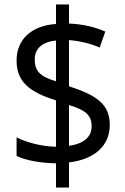

<svg xmlns="http://www.w3.org/2000/svg" viewBox="-20 -779 560 857"><path d="M230 -50V58H288V-54C404 -68 470 -130 470 -221C470 -316 409 -354 288 -394V-600C338 -596 385 -584 425 -567L450 -638C405 -658 352 -671 288 -674V-759H230V-672C123 -665 54 -605 54 -509C54 -417 107 -369 230 -331V-124C166 -125 96 -144 54 -166V-83C95 -63 161 -51 230 -50ZM230 -598V-416C158 -438 135 -462 135 -514C135 -560 166 -592 230 -598ZM288 -128V-310C364 -287 389 -264 389 -215C389 -170 357 -138 288 -128Z"/></svg>

Font: Noto Sans Khmer UI SemiCondensed
Style: Regular
Weight: 400
Width: 4
Designer: Danh Hong and the Monotype Design Team
Foundry: Monotype Imaging Inc.
Version: Version 2.002